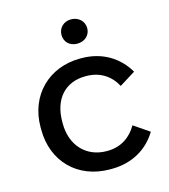

<svg xmlns="http://www.w3.org/2000/svg" viewBox="-108 -800 785 893"><g transform="rotate(-15 284.5 -353.5)"><path d="M316 -597C352 -597 379 -621 379 -655C379 -689 352 -714 316 -714C281 -714 255 -689 255 -655C255 -621 280 -597 316 -597ZM312 7H319C420 7 496 -40 540 -113L465 -164C438 -116 391 -79 322 -79H319C222 -79 154 -149 154 -256V-264C154 -374 215 -441 313 -441H315C382 -441 431 -409 460 -355L537 -403C494 -477 418 -527 316 -527H310C160 -527 50 -420 50 -266V-255C50 -100 157 7 312 7Z"/></g></svg>

Font: Fixel Display Medium
Style: Regular
Weight: 500
Designer: AlfaBravo + MacPaw
Foundry: Kyrylo Tkachov, Marchela Mozhyna, Serhii Makarenko, Maria Weinstein, Zakhar Kryvoshyya
Version: Version 1.211